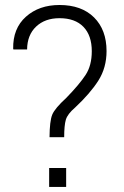

<svg xmlns="http://www.w3.org/2000/svg" viewBox="-20 -741 492 761"><path d="M176.3 -197.3Q176.8 -261.2 187 -286.4Q197.3 -311.5 242.7 -353Q294.9 -406.7 319.3 -444.1Q343.8 -481.4 343.8 -538.1Q343.8 -600.6 310.5 -634.8Q277.3 -668.9 215.8 -668.9Q158.2 -668.9 123 -635.5Q87.9 -602.1 87.4 -544.9H33.2L32.2 -547.9Q30.8 -628.4 82.8 -674.8Q134.8 -721.2 215.8 -721.2Q303.2 -721.2 352.8 -671.9Q402.3 -622.6 402.3 -538.6Q402.3 -472.7 369.9 -421.6Q337.4 -370.6 277.8 -314.9Q247.6 -289.1 241 -266.6Q234.4 -244.1 234.4 -197.3ZM242.2 0H174.8V-75.2H242.2Z"/></svg>

Font: TypoPRO Roboto Slab
Style: Light
Weight: 300
Designer: Google
Version: Version 1.100263; 2013; ttfautohint (v0.94.20-1c74) -l 8 -r 